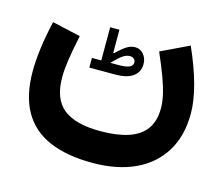

<svg xmlns="http://www.w3.org/2000/svg" viewBox="-89 -499 965 837"><g transform="rotate(15 393.0 -80.5)"><path d="M354.6 -219.8Q381.6 -248.5 398.2 -259.5Q414.8 -270.5 429.7 -270.5Q441.3 -270.5 448.4 -264.2Q455.4 -258 455.4 -247.7Q455.4 -233.2 439.8 -226.5Q424.2 -219.8 390.1 -219.8ZM313.8 -219.8H271.5V-176.1H390.1Q440.9 -176.1 468.4 -195.9Q495.9 -215.7 495.9 -251.6Q495.9 -277.7 480.6 -295.7Q465.3 -313.8 442.8 -313.8Q423.8 -313.8 406 -303.2Q388.2 -292.6 359.8 -264.9H355.6V-369.5H313.8ZM547.3 -322.8Q573.8 -262.4 589.5 -219.3Q605.1 -176.1 612.1 -144.3Q619.1 -112.4 619.1 -85.3Q619.1 -27.5 592.7 8.8Q566.4 45.2 514.8 62.1Q463.3 79.1 388.1 79.1Q276.8 79.1 222.4 36.1Q168 -6.8 168 -105.5Q168 -136.6 173.9 -179.1Q179.7 -221.6 195.7 -297.8L67.7 -326.7Q51.7 -257.1 44.4 -200.4Q37.1 -143.6 37.1 -97.1Q37.1 11.9 77.1 82.5Q117 153.2 195.9 187.4Q274.8 221.7 391.7 221.7Q501.4 221.7 582 184.6Q662.6 147.4 706.8 76.1Q751 4.8 751 -97.6Q751 -152 731.8 -224.3Q712.5 -296.6 673.7 -383.3Z"/></g></svg>

Font: Estedad-FD VF
Style: Regular
Weight: 100
Designer: Amin Abedi
Version: Version 7.3